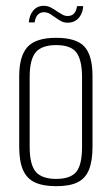

<svg xmlns="http://www.w3.org/2000/svg" viewBox="-20 -633 384 660"><path d="M173 7Q128 7 100 -6Q72 -19 59 -49Q46 -79 46 -129V-371Q46 -440 74.5 -471.5Q103 -503 173 -503Q243 -503 270.5 -472.5Q298 -442 298 -371V-129Q298 -80 286 -50Q274 -20 247 -6.5Q220 7 173 7ZM173 -18Q222 -18 242 -42Q262 -66 262 -128V-368Q262 -426 243 -452Q224 -478 173 -478Q124 -478 103 -453.5Q82 -429 82 -368V-128Q82 -67 103 -42.5Q124 -18 173 -18ZM213 -555Q201 -555 192.5 -559Q184 -563 170 -573Q163 -578 153 -584.5Q143 -591 131 -591Q119 -591 110.5 -583Q102 -575 99 -556H79Q81 -581 94.5 -597Q108 -613 131 -613Q143 -613 154 -607.5Q165 -602 176 -594Q187 -587 195 -582.5Q203 -578 213 -578Q226 -578 234 -586Q242 -594 245 -612H266Q265 -595 258 -582Q251 -569 239.5 -562Q228 -555 213 -555Z"/></svg>

Font: Alumni Sans Thin ExtraLight
Style: Regular
Weight: 250
Version: Version 1.018